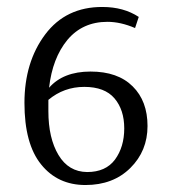

<svg xmlns="http://www.w3.org/2000/svg" viewBox="-20 -528 493 556"><path d="M120.1 -206.1Q120.1 -127.9 149.4 -79.1Q178.7 -30.3 232.4 -29.8Q286.1 -29.8 313 -65.9Q339.8 -102.5 339.8 -156.2Q339.8 -210 311.5 -243.2Q283.2 -276.4 224.1 -276.4Q165 -276.4 120.1 -238.8ZM227.5 7.8Q147 7.8 99.1 -51.8Q50.8 -111.3 50.8 -230Q50.8 -348.1 110.8 -428.2Q170.9 -508.3 276.9 -507.8Q337.9 -507.8 381.8 -479L371.1 -446.8Q329.1 -464.8 291 -464.8Q219.2 -464.8 175.3 -412.6Q131.8 -359.9 122.1 -273.9Q163.1 -320.8 242.2 -320.8Q321.3 -320.8 364.3 -277.8Q407.2 -235.4 407.2 -163.1Q407.2 -90.8 357.4 -41.5Q307.6 7.8 227.5 7.8Z"/></svg>

Font: Yrsa-Light
Style: Regular
Weight: 300
Designer: Anna Giedrys (Yrsa+Rasa design), David Brezina (Yrsa art-direction, Rasa art-direction, design)
Foundry: Rosetta Type Foundry
Version: Version 1.001;PS 1.1;hotconv 1.0.88;makeotf.lib2.5.647800